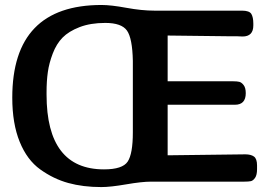

<svg xmlns="http://www.w3.org/2000/svg" viewBox="-20 -737 1109 779"><path d="M29.8 -340.8Q29.8 -716.8 392.1 -716.8Q430.2 -716.8 492.7 -705.3Q555.2 -693.8 606.9 -693.8H961.9Q991.7 -693.8 999.8 -680.4Q1007.8 -667 1007.8 -641.1V-633.8Q1007.8 -588.9 963.9 -588.9L942.9 -589.8H915L660.2 -592.8V-407.2H925.8Q941.9 -407.2 950.9 -405Q960 -402.8 968.5 -391.8Q977.1 -380.9 977.1 -358.9Q977.1 -312 933.1 -312H660.2V-106.9Q970.2 -110.8 975.1 -110.8Q998 -110.8 1010.5 -101.8Q1022.9 -92.8 1022.9 -65.9V-50.8Q1022.9 -26.9 1014.9 -15.4Q1006.8 -3.9 997.8 -2Q988.8 0 970.2 0H592.8Q555.7 0 491.9 11Q428.2 22 391.1 22Q316.9 22 256.8 5.4Q196.8 -11.2 143.3 -49.6Q89.8 -87.9 59.8 -161.9Q29.8 -235.8 29.8 -340.8ZM168.9 -353Q168.9 -49.8 401.9 -49.8Q477.1 -49.8 498 -81.3Q519 -112.8 519 -200.2V-490.2Q517.1 -582 495.1 -613Q473.1 -644 407.2 -644Q347.2 -644 303 -627Q258.8 -609.9 233.9 -584.5Q209 -559.1 194.1 -520Q179.2 -481 174.1 -444.6Q168.9 -408.2 168.9 -362.8Z"/></svg>

Font: CMU Sans Serif
Style: Bold
Weight: 700
Version: Version 0.7.0